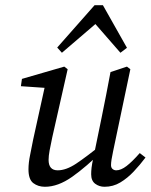

<svg xmlns="http://www.w3.org/2000/svg" viewBox="-20 -704 577 735"><path d="M152 11Q126 11 107.5 -3Q89 -17 89 -56Q89 -81 95.5 -112Q102 -143 107 -170L155 -388L162 -367L60 -374L64 -402L226 -449L239 -439L180 -178Q174 -150 170 -128.5Q166 -107 166 -92Q166 -52 201 -52Q233 -52 271.5 -77.5Q310 -103 377 -157V-131Q310 -65 256 -27Q202 11 152 11ZM380 11Q360 11 344.5 -0.5Q329 -12 329 -37Q329 -48 330.5 -62Q332 -76 338 -103L369 -254Q378 -298 386.5 -341.5Q395 -385 403 -428L466 -449L479 -439L413 -125Q409 -107 407 -93.5Q405 -80 405 -72Q405 -62 411 -57Q417 -52 425 -52Q443 -52 464.5 -68.5Q486 -85 515 -118L537 -101Q516 -73 492 -47.5Q468 -22 440.5 -5.5Q413 11 380 11ZM441 -502 326 -634H371L217 -502L199 -522L342 -684H374L466 -521Z"/></svg>

Font: Lisu Bosa Light
Style: Italic
Weight: 300
Italic angle: -19°
Designer: David Morse, Annie Olsen, Victor Gaultney, Frank Grießhammer (Latin)
Foundry: SIL International
Version: Version 2.000